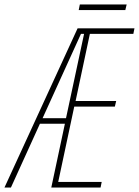

<svg xmlns="http://www.w3.org/2000/svg" viewBox="-91 -841 623 861"><path d="M100 -311H205L286 -689H272ZM-71 0 257 -714H512L507 -689H312L248 -388H430L424 -363H242L170 -25H365L360 0H139L200 -286H88L-42 0ZM262 -796 267 -821H477L471 -796Z"/></svg>

Font: Noto Sans Display Condensed Thin
Style: Italic
Weight: 250
Width: 3
Italic angle: -12°
Designer: Monotype Design Team
Foundry: Monotype Imaging Inc.
Version: Version 1.900